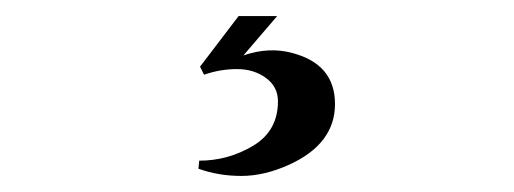

<svg xmlns="http://www.w3.org/2000/svg" viewBox="-20 -21 640 239"><path d="M283 48Q315 37 344 45Q397 59 397 108.5Q397 158 340 184Q309 198 280.5 198Q252 198 227 189L228 179Q264 179 295 160.5Q326 142 326 105Q326 87 311 76Q296 65 275 65Q254 65 234 72L229 62L277 -1H325Z"/></svg>

Font: Cinzel Decorative
Style: Bold
Weight: 700
Version: Version 1.002;PS 001.002;hotconv 1.0.56;makeotf.lib2.0.21325